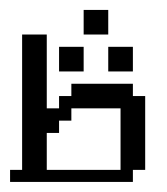

<svg xmlns="http://www.w3.org/2000/svg" viewBox="-20 -361 332 381"><path d="M219.2 -23.9V-146H121.6V-121.6H97.2V-97.2H72.8V-23.9ZM97.2 -219.2V-268.1H146V-219.2ZM194.8 -219.2V-268.1H243.7V-219.2ZM0 0V-23.9H23.9V-292.5H72.8V-146H97.2V-170.4H121.6V-194.8H243.7V-170.4H268.1V-23.9H243.7V0ZM146 -292.5V-341.3H194.8V-292.5Z"/></svg>

Font: FS Mondwest Regular
Style: Regular
Weight: 400
Designer: NZWStudios2024
Foundry: https://fontstruct.com
Version: Version 1.0